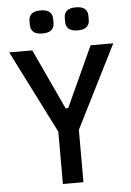

<svg xmlns="http://www.w3.org/2000/svg" viewBox="-60 -943 673 987"><g transform="rotate(-5 276.5 -449.5)"><path d="M224 0V-270L8 -698H127L272 -386H285L428 -698H545L330 -270V0ZM187 -780Q155 -780 140.5 -793Q126 -806 126 -829V-850Q126 -873 140.5 -886Q155 -899 187 -899Q219 -899 233.5 -886Q248 -873 248 -850V-829Q248 -806 233.5 -793Q219 -780 187 -780ZM369 -780Q337 -780 322.5 -793Q308 -806 308 -829V-850Q308 -873 322.5 -886Q337 -899 369 -899Q401 -899 415.5 -886Q430 -873 430 -850V-829Q430 -806 415.5 -793Q401 -780 369 -780Z"/></g></svg>

Font: IBM Plex Sans Cond Medm
Style: Regular
Weight: 500
Width: 3
Designer: Mike Abbink, Paul van der Laan, Pieter van Rosmalen
Foundry: Bold Monday
Version: Version 1.3